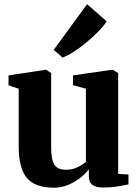

<svg xmlns="http://www.w3.org/2000/svg" viewBox="-20 -883 658 914"><path d="M470.5 9.5Q436.5 9.5 419.8 -3Q403 -15.5 403 -44.5V-77.5Q387 -55.5 360.8 -35.2Q334.5 -15 302.8 -2.2Q271 10.5 236.5 10.5Q147 10.5 108 -35.8Q69 -82 69 -187.5V-460.5L20.5 -477V-524L194.5 -550.5H201L223.5 -535V-186.5Q223.5 -146 229.8 -121.5Q236 -97 251.2 -86Q266.5 -75 292.5 -75Q316.5 -75 334.8 -81.2Q353 -87.5 366.5 -96.2Q380 -105 389 -112.5V-460.5L327.5 -478V-524L509.5 -550.5H517.5L542.5 -535V-55L591.5 -52.5V-5Q573.5 -1.5 542.2 4Q511 9.5 470.5 9.5ZM277.5 -609.5 235.5 -645.5 394.5 -863 488 -781.5Q473.5 -759 448 -733Q422.5 -707 392.2 -681.8Q362 -656.5 332.2 -637.2Q302.5 -618 279 -609.5Z"/></svg>

Font: Merriweather 60pt ExtraBold
Style: Regular
Weight: 800
Version: Version 2.100